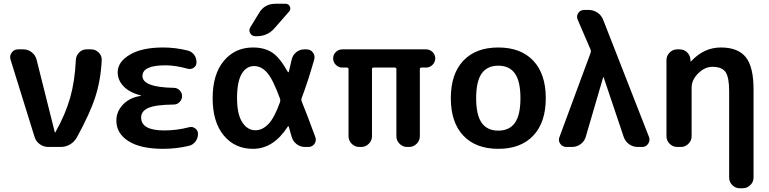

<svg xmlns="http://www.w3.org/2000/svg" viewBox="-20 -783 4099 1023"><path d="M164 -54 36 -466Q30 -486 42.5 -503Q55 -520 76 -520H105Q129 -520 149 -504.5Q169 -489 175 -465L272 -78Q272 -77 273 -77Q275 -77 275 -78Q329 -174 354 -263Q379 -352 384 -463Q385 -486 401.5 -503Q418 -520 441 -520H466Q489 -520 506 -503Q523 -486 522 -463Q517 -357 488 -267Q459 -177 389 -50Q376 -27 353 -13.5Q330 0 304 0H238Q212 0 191.5 -15Q171 -30 164 -54Z M849 10Q729 10 664.5 -31Q600 -72 600 -140Q600 -189 635.5 -226Q671 -263 729 -272Q731 -272 731 -273Q731 -275 729 -275Q670 -290 638.5 -323Q607 -356 607 -398Q607 -453 671.5 -491.5Q736 -530 849 -530Q915 -530 979 -514Q1001 -509 1014 -491.5Q1027 -474 1027 -451Q1027 -432 1012 -422Q997 -412 979 -417Q915 -435 862 -435Q739 -435 739 -378Q739 -318 906 -315Q924 -315 937 -302Q950 -289 950 -271Q950 -253 937 -239.5Q924 -226 906 -226Q809 -225 770.5 -208Q732 -191 732 -157Q732 -88 855 -88Q922 -88 987 -105Q1005 -110 1020 -99Q1035 -88 1035 -70Q1035 -47 1021.5 -29Q1008 -11 987 -6Q919 10 849 10Z M1334 -431Q1292 -431 1267.5 -389Q1243 -347 1243 -260Q1243 -175 1270.5 -132Q1298 -89 1341 -89Q1378 -89 1410 -122Q1442 -155 1472 -239Q1475 -248 1472 -257Q1435 -359 1404 -395Q1373 -431 1334 -431ZM1328 10Q1231 10 1172 -61.5Q1113 -133 1113 -260Q1113 -387 1172.5 -458.5Q1232 -530 1328 -530Q1387 -530 1428 -504.5Q1469 -479 1513 -401Q1517 -395 1519 -401Q1524 -421 1534 -465Q1539 -489 1558 -504.5Q1577 -520 1602 -520H1613Q1635 -520 1647.5 -503Q1660 -486 1654 -465Q1620 -346 1587 -260Q1584 -252 1587 -244Q1614 -178 1660 -53Q1667 -33 1655.5 -16.5Q1644 0 1623 0H1605Q1580 0 1560.5 -15Q1541 -30 1534 -54Q1524 -90 1519 -107Q1517 -114 1513 -108Q1437 10 1328 10ZM1501 -763Q1518 -763 1524.5 -748Q1531 -733 1520 -721L1442 -632Q1405 -590 1348 -590H1341Q1322 -590 1313 -606Q1304 -622 1314 -638L1361 -715Q1390 -763 1448 -763Z M1804 -423Q1784 -423 1769.5 -437.5Q1755 -452 1755 -472Q1755 -492 1769.5 -506Q1784 -520 1804 -520H2250Q2270 -520 2284.5 -506Q2299 -492 2299 -472Q2299 -452 2284.5 -437.5Q2270 -423 2250 -423H2225Q2217 -423 2217 -415V-57Q2217 -34 2200 -17Q2183 0 2160 0H2149Q2126 0 2109 -17Q2092 -34 2092 -57V-415Q2092 -423 2083 -423H1971Q1962 -423 1962 -415V-57Q1962 -34 1945 -17Q1928 0 1905 0H1894Q1871 0 1854 -17Q1837 -34 1837 -57V-415Q1837 -423 1828 -423Z M2723.5 -391.5Q2694 -433 2635 -433Q2576 -433 2546.5 -391.5Q2517 -350 2517 -260Q2517 -170 2546.5 -128.5Q2576 -87 2635 -87Q2694 -87 2723.5 -128.5Q2753 -170 2753 -260Q2753 -350 2723.5 -391.5ZM2821.5 -60.5Q2755 10 2635 10Q2515 10 2448.5 -60.5Q2382 -131 2382 -260Q2382 -389 2448.5 -459.5Q2515 -530 2635 -530Q2755 -530 2821.5 -459.5Q2888 -389 2888 -260Q2888 -131 2821.5 -60.5Z M2998 0Q2977 0 2965 -17Q2953 -34 2961 -53L3127 -502Q3130 -510 3127 -518L3058 -678Q3050 -697 3061 -713.5Q3072 -730 3093 -730H3117Q3142 -730 3163.5 -715.5Q3185 -701 3194 -677L3438 -53Q3445 -34 3433.5 -17Q3422 0 3402 0H3378Q3352 0 3331.5 -15Q3311 -30 3303 -54L3196 -372Q3196 -373 3195 -373Q3194 -373 3194 -372L3101 -54Q3094 -30 3073.5 -15Q3053 0 3028 0Z M3588 0Q3565 0 3548 -17Q3531 -34 3531 -57V-463Q3531 -486 3548 -503Q3565 -520 3588 -520H3601Q3625 -520 3641.5 -503.5Q3658 -487 3659 -463V-456Q3659 -455 3660 -455Q3661 -455 3662 -456Q3730 -530 3821 -530Q3912 -530 3953.5 -478.5Q3995 -427 3995 -307V163Q3995 186 3978 203Q3961 220 3938 220H3921Q3898 220 3881.5 203Q3865 186 3865 163V-297Q3865 -372 3845.5 -399.5Q3826 -427 3776 -427Q3735 -427 3700 -392Q3665 -357 3665 -317V-57Q3665 -34 3648 -17Q3631 0 3608 0Z"/></svg>

Font: Rounded Mplus 1c Bold
Style: Bold
Weight: 700
Version: Version 1.059.20150529